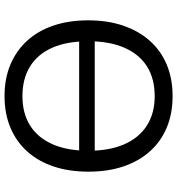

<svg xmlns="http://www.w3.org/2000/svg" viewBox="12 -766 763 826"><g transform="rotate(-90 393.0 -352.5)"><path d="M121 -326V-393H675V-326ZM393 9Q318 9 258 -16Q198 -41 155.5 -88.5Q113 -136 90.5 -202.5Q68 -269 68 -353Q68 -437 90.5 -503.5Q113 -570 155.5 -617Q198 -664 258 -689Q318 -714 393 -714Q468 -714 528 -689Q588 -664 631 -617Q674 -570 696.5 -503.5Q719 -437 719 -354Q719 -270 696 -203Q673 -136 630.5 -88.5Q588 -41 528 -16Q468 9 393 9ZM393 -68Q468 -68 520.5 -101Q573 -134 601 -198Q629 -262 629 -353Q629 -445 601.5 -508Q574 -571 521 -604Q468 -637 393 -637Q319 -637 266.5 -604Q214 -571 186 -507.5Q158 -444 158 -353Q158 -262 186 -198.5Q214 -135 266.5 -101.5Q319 -68 393 -68Z"/></g></svg>

Font: Nunito Sans 10pt
Style: Regular
Weight: 400
Designer: Vernon Adams
Foundry: Vernon Adams
Version: Version 3.101;gftools[0.9.27]